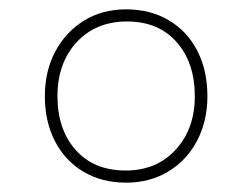

<svg xmlns="http://www.w3.org/2000/svg" viewBox="-20 -526 540 411"><path d="M250 -135Q198 -135 158.5 -158.5Q119 -182 97.5 -224Q76 -266 76 -320Q76 -374 98.5 -416Q121 -458 160 -482Q199 -506 250 -506Q302 -506 341.5 -482.5Q381 -459 402.5 -417Q424 -375 424 -320Q424 -267 402 -225Q380 -183 340.5 -159Q301 -135 250 -135ZM249 -161Q315 -161 356 -205.5Q397 -250 397 -320Q397 -392 358 -436Q319 -480 252 -480Q185 -480 144 -435.5Q103 -391 103 -320Q103 -249 142 -205Q181 -161 249 -161Z"/></svg>

Font: Noto Sans SemiCondensed Thin
Style: Italic
Weight: 100
Width: 4
Italic angle: -12°
Designer: Monotype Design Team
Foundry: Monotype Imaging Inc.
Version: Version 2.013; ttfautohint (v1.8.4.7-5d5b)